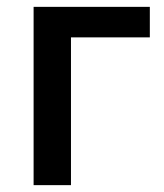

<svg xmlns="http://www.w3.org/2000/svg" viewBox="-20 -540 479 560"><path d="M78 0V-520H417V-431H187V0Z"/></svg>

Font: IBM Plex Sans Medm
Style: Regular
Weight: 500
Designer: Mike Abbink, Paul van der Laan, Pieter van Rosmalen
Foundry: Bold Monday
Version: Version 3.005